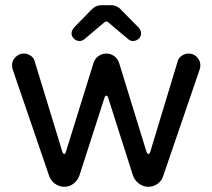

<svg xmlns="http://www.w3.org/2000/svg" viewBox="-20 -738 813 735"><path d="M284 -581Q272 -581 262.5 -590.5Q253 -600 254 -611Q254 -617 256.5 -622Q259 -627 262 -631L328 -699Q346 -718 368 -718H405Q429 -718 445 -699L512 -631Q515 -627 517.5 -622Q520 -617 520 -611Q521 -600 511.5 -590.5Q502 -581 489 -581Q479 -581 471 -588L395 -652Q387 -660 379 -652L303 -588Q295 -581 284 -581ZM226 -23Q206 -23 190 -35Q174 -47 168 -65L29 -471Q26 -480 26 -488Q26 -506 39.5 -519.5Q53 -533 71 -533Q85 -533 96.5 -525.5Q108 -518 112 -506L219 -156Q222 -149 226 -148.5Q230 -148 232 -156L338 -497Q343 -513 356.5 -523Q370 -533 387 -533Q404 -533 417.5 -523Q431 -513 436 -497L541 -156Q544 -149 548 -148.5Q552 -148 555 -156L661 -506Q665 -518 677 -525.5Q689 -533 702 -533Q721 -533 734 -519.5Q747 -506 747 -488Q747 -480 744 -471L605 -65Q600 -47 584 -35Q568 -23 548 -23Q528 -23 512 -35Q496 -47 489 -66L394 -364Q391 -372 387 -372Q383 -372 380 -364L284 -66Q277 -47 261.5 -35Q246 -23 226 -23Z"/></svg>

Font: Huninn
Style: Regular
Weight: 400
Designer: justfont
Foundry: justfont
Version: Version 1.003